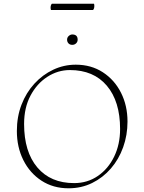

<svg xmlns="http://www.w3.org/2000/svg" viewBox="-20 -1004 779 1036"><path d="M350 12Q267 12 204 -29Q141 -70 106 -140Q71 -210 71 -297Q71 -374 96 -439Q121 -504 165.5 -552.5Q210 -601 267.5 -628Q325 -655 389 -655Q472 -655 535 -614Q598 -573 633 -503.5Q668 -434 668 -348Q668 -275 644.5 -209.5Q621 -144 578 -94.5Q535 -45 477 -16.5Q419 12 350 12ZM380 -16Q452 -16 508 -54.5Q564 -93 596 -159Q628 -225 628 -308Q628 -457 556.5 -541.5Q485 -626 357 -626Q292 -626 235.5 -589.5Q179 -553 144.5 -488Q110 -423 110 -335Q110 -185 181.5 -100.5Q253 -16 380 -16ZM370 -762Q357 -762 349.5 -770Q342 -778 342 -790Q342 -802 351 -810Q360 -818 370 -818Q399 -818 399 -790Q399 -778 390.5 -770Q382 -762 370 -762ZM482 -950H255Q253 -956 253 -962Q253 -977 260 -984H487Q489 -980 489 -972Q489 -957 482 -950Z"/></svg>

Font: Petrona Thin
Style: Regular
Weight: 100
Designer: Ringo R. Seeber
Foundry: Ringo R. Seeber
Version: Version 2.001; ttfautohint (v1.8.3)